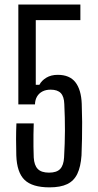

<svg xmlns="http://www.w3.org/2000/svg" viewBox="-20 -820 434 848"><path d="M199 7.5Q122.5 7.5 88.5 -25.5Q54.5 -58.5 52 -133.5Q51 -171 51 -205.5Q51 -240 52.5 -275H129Q128 -251.5 127.8 -225Q127.5 -198.5 127.8 -173Q128 -147.5 129 -124.5Q131 -90 146.8 -73.8Q162.5 -57.5 196.5 -57.5Q230.5 -57.5 245.8 -73.8Q261 -90 263 -124.5Q266.5 -186 266.8 -242.5Q267 -299 264 -360.5Q263 -393.5 248.5 -408.8Q234 -424 203.5 -424Q182.5 -424 167.2 -416Q152 -408 143.5 -393.5Q135 -379 134.5 -359H61V-800H335V-731H138V-445.5H154Q163.5 -464 184.5 -476.8Q205.5 -489.5 235 -489.5Q287.5 -489.5 313 -456.8Q338.5 -424 341 -362Q342.5 -320 342.8 -281.5Q343 -243 342.2 -206.5Q341.5 -170 340 -133.5Q336.5 -83.5 321.5 -52.2Q306.5 -21 276.8 -6.8Q247 7.5 199 7.5Z"/></svg>

Font: Big Shoulders Display Thin Medium
Style: Regular
Weight: 500
Version: Version 2.002